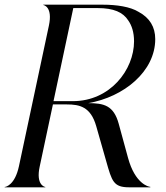

<svg xmlns="http://www.w3.org/2000/svg" viewBox="-32 -800 710 820"><path d="M-12 0H161.5V-1.5C159 -1.5 120.5 -10 137.5 -88.5L194 -354H253.5C308 -354 355.5 -344 379 -261L421.5 -112C446 -25.5 452.5 0 520 0H610V-2C602 -2 545 -15.5 515 -125L475 -271.5C453.5 -350 411.5 -359.5 344.5 -359.5C497 -385.5 631 -495 631 -633C631 -685 607 -724 560.5 -749C524.5 -771.5 465.5 -780 406.5 -780H153V-778.5C155.5 -778.5 193.5 -770 177 -691.5L49 -90.5C32 -10.5 -6.5 -1.5 -12 -1.5ZM279 -368H196.5L281 -765.5H385C453.5 -765.5 493.5 -747.5 515.5 -713C530.5 -692 540.5 -662.5 540.5 -623.5C540.5 -502 438.5 -368 279 -368Z"/></svg>

Font: Beautique Display Italic
Style: Regular
Weight: 400
Italic angle: -12°
Designer: Nhat-Quang Ngo
Version: Version 1.100;Glyphs 3.2.3 (3260)